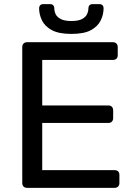

<svg xmlns="http://www.w3.org/2000/svg" viewBox="-20 -903 646 923"><path d="M110 0Q99 0 93 -6.5Q87 -13 87 -23V-676Q87 -687 93 -693.5Q99 -700 110 -700H523Q534 -700 540 -693.5Q546 -687 546 -676V-638Q546 -627 540 -621Q534 -615 523 -615H183V-396H501Q512 -396 518 -389.5Q524 -383 524 -372V-335Q524 -325 518 -318.5Q512 -312 501 -312H183V-85H531Q542 -85 548 -79Q554 -73 554 -62V-23Q554 -13 548 -6.5Q542 0 531 0ZM323 -740Q263 -740 229.5 -758Q196 -776 182 -804.5Q168 -833 168 -864Q168 -872 173 -877.5Q178 -883 187 -883H222Q231 -883 236 -877.5Q241 -872 241 -864Q241 -849 247.5 -835Q254 -821 272 -811.5Q290 -802 323 -802Q357 -802 374.5 -811.5Q392 -821 398.5 -835Q405 -849 405 -864Q405 -872 410 -877.5Q415 -883 424 -883H459Q468 -883 473 -877.5Q478 -872 478 -864Q478 -833 464 -804.5Q450 -776 417 -758Q384 -740 323 -740Z"/></svg>

Font: DVN-Rubik
Style: Regular
Weight: 400
Designer: Hubert and Fischer
Foundry: Hubert & Fischer
Version: Version 2.102